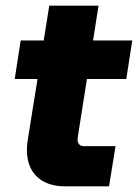

<svg xmlns="http://www.w3.org/2000/svg" viewBox="-20 -658 487 678"><path d="M210 0Q146 0 110.5 -34Q75 -68 75 -129Q75 -146 78 -164L154 -638H328L257 -189Q254 -171 254 -164Q254 -155 259.5 -148.5Q265 -142 276 -142H388L365 0ZM32 -379 53 -515H447L426 -379Z"/></svg>

Font: MuseoModerno ExtraBold
Style: Italic
Weight: 800
Italic angle: -9°
Designer: Pablo Cosgaya, Héctor Gatti, Marcela Romero, and the Authors of The MuseoModerno Project.
Foundry: Omnibus-Type Team
Version: Version 1.003